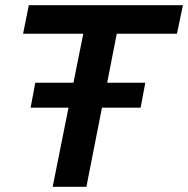

<svg xmlns="http://www.w3.org/2000/svg" viewBox="-20 -720 725 740"><path d="M183 0 244 -305H98L116 -401H263L301 -590H69L91 -700H685L662 -590H430L393 -401H540L522 -305H373L313 0Z"/></svg>

Font: Montserrat Thin SemiBold
Style: Italic
Weight: 600
Italic angle: -11.3°
Version: Version 9.000